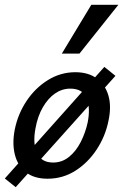

<svg xmlns="http://www.w3.org/2000/svg" viewBox="-25 -729 510 795"><path d="M40 46 -5 10 407 -452 453 -415ZM172 11Q116 11 82 -16Q48 -43 36.5 -89Q25 -135 36 -192Q49 -257 85 -311Q121 -365 173.5 -397.5Q226 -430 287 -430Q341 -430 376 -404Q411 -378 424 -333Q437 -288 424 -228Q411 -164 375 -109.5Q339 -55 287 -22Q235 11 172 11ZM195 -56Q232 -56 261 -79.5Q290 -103 309.5 -141.5Q329 -180 338 -222Q350 -282 334 -322Q318 -362 266 -362Q232 -362 203 -342Q174 -322 152.5 -285Q131 -248 122 -198Q110 -135 128 -95.5Q146 -56 195 -56ZM231 -507 353 -709H465L304 -507Z"/></svg>

Font: Ysabeau Office SemiBold
Style: Italic
Weight: 600
Italic angle: -12°
Designer: Christian Thalmann (Catharsis Fonts)
Version: Version 2.001;gftools[0.9.30]; featfreeze: tnum,lnum,ss02